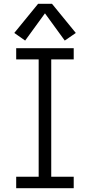

<svg xmlns="http://www.w3.org/2000/svg" viewBox="-20 -988 472 1008"><path d="M65 0H367V-60H249V-676H367V-735H65V-676H183V-60H65ZM112 -775 216 -918 320 -775 378 -815 253 -968H180L55 -815Z"/></svg>

Font: Iosevka Sparkle Light
Style: Regular
Weight: 300
Designer: Belleve Invis
Foundry: Belleve Invis
Version: Version 4.5.0; ttfautohint (v1.8.3)